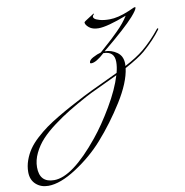

<svg xmlns="http://www.w3.org/2000/svg" viewBox="-622 -562 1401 1455"><g transform="rotate(-10 78.5 165.0)"><path d="M289 25Q301 -20 301 -58Q301 -140 216 -140Q151 -80 114 -80Q104 -80 104 -86Q104 -106 137 -123.5Q170 -141 198 -148Q206 -156 240.5 -186Q275 -216 294 -234Q313 -252 342.5 -281Q372 -310 394 -337Q416 -364 432 -390Q281 -332 214 -332Q168 -332 142 -353.5Q116 -375 116 -394Q116 -399 160 -426Q170 -432 178.5 -437.5Q187 -443 190.5 -445.5Q194 -448 196 -448L198 -446Q198 -444 192 -438Q186 -432 186 -424Q186 -417 195 -409Q204 -401 233.5 -392.5Q263 -384 308 -384Q372 -384 458 -420Q470 -425 483 -431Q496 -437 502 -439.5Q508 -442 512 -442Q516 -442 516 -438Q516 -422 472 -372Q408 -300 228 -152Q279 -152 322 -122Q365 -92 365 -31L364 -15Q457 -64 510 -108Q581 -167 646 -248Q650 -254 654 -254Q658 -254 658 -250Q658 -248 656 -244Q604 -173 518 -98Q473 -59 363 1Q349 110 260 252Q171 394 66 512Q-25 615 -150 696.5Q-275 778 -368 778Q-425 778 -463 743.5Q-501 709 -501 649Q-501 603 -485 558.5Q-469 514 -443.5 477Q-418 440 -377 402.5Q-336 365 -295 335.5Q-254 306 -197.5 272.5Q-141 239 -94.5 214Q-48 189 13 157Q18 154 21 153Q67 129 161 85.5Q255 42 289 25ZM284 42Q242 63 152 104.5Q62 146 30 164Q-49 207 -109 243.5Q-169 280 -232 327Q-295 374 -336 418.5Q-377 463 -403 517Q-429 571 -429 625Q-429 743 -317 743Q-177 743 33 485Q105 397 179 271.5Q253 146 284 42Z"/></g></svg>

Font: Miama Nueva
Style: Medium
Weight: 400
Italic angle: -28°
Version: Version 1.0